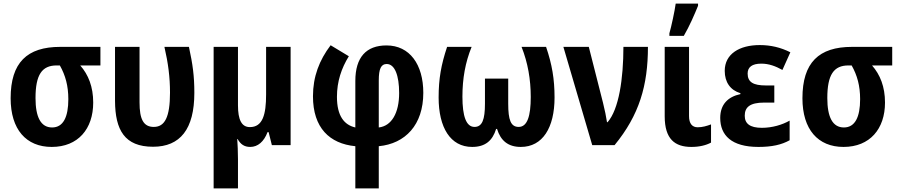

<svg xmlns="http://www.w3.org/2000/svg" viewBox="-20 -805 4991 1065"><path d="M497 -236C497 -324 470 -391 425 -442H537V-545H314C130 -545 39 -458 39 -260C39 -87 125 10 267 10C413 10 497 -90 497 -236ZM177 -261C177 -391 213 -442 294 -442H312C343 -387 359 -329 359 -255C359 -156 331 -98 269 -98C206 -98 177 -156 177 -261Z M829 9C979 9 1058 -88 1058 -290C1058 -384 1049 -448 1028 -545H892C913 -454 923 -377 923 -291C923 -155 894 -101 833 -101C775 -101 754 -145 754 -237V-545H618V-245C619 -84 671 9 829 9Z M1592 -545H1456V-281C1456 -169 1437 -100 1366 -100C1320 -100 1300 -141 1300 -221V-545H1165V240H1300V78C1300 40 1298 -7 1296 -34H1298C1314 -5 1335 10 1368 10C1410 10 1444 -19 1464 -72H1470L1488 0H1592Z M1814 -554C1751 -471 1716 -380 1716 -271C1716 -96 1808 -8 1951 6V240H2081V6C2228 -8 2328 -112 2328 -290C2328 -448 2252 -553 2124 -553C2011 -553 1951 -487 1951 -356V-98C1889 -112 1849 -162 1849 -268C1849 -353 1874 -427 1915 -493ZM2125 -450C2170 -450 2194 -386 2194 -289C2194 -178 2152 -106 2081 -98V-359C2081 -424 2094 -450 2125 -450Z M3009 -545H2873C2908 -457 2924 -364 2924 -267C2924 -161 2905 -101 2857 -101C2813 -101 2799 -140 2799 -230V-369H2670V-230C2670 -142 2655 -101 2612 -101C2566 -101 2545 -160 2545 -269C2545 -369 2561 -459 2596 -545H2460C2427 -446 2413 -369 2413 -264C2413 -98 2478 10 2599 10C2672 10 2712 -25 2732 -90H2737C2757 -25 2798 10 2869 10C2990 10 3056 -97 3056 -264C3056 -367 3042 -448 3009 -545Z M3105 -545 3265 0H3389C3526 -167 3574 -331 3574 -545H3438C3438 -370 3413 -198 3350 -127H3347C3343 -154 3334 -199 3325 -234L3246 -545Z M3693 -606H3773C3805 -661 3832 -724 3852 -773V-785H3728C3723 -746 3704 -658 3693 -620ZM3802 -545H3667V-160C3667 -33 3724 10 3815 10C3859 10 3896 1 3924 -14V-115C3900 -106 3876 -99 3850 -99C3820 -99 3802 -119 3802 -161Z M4275 -331H4228C4159 -331 4127 -349 4127 -397C4127 -433 4152 -452 4203 -452C4245 -452 4282 -438 4320 -417L4364 -515C4310 -542 4255 -555 4194 -555C4082 -555 4000 -506 4000 -412C4000 -349 4031 -305 4087 -288V-283C4017 -268 3975 -225 3975 -151C3975 -55 4037 10 4187 10C4262 10 4315 -2 4360 -27V-136C4320 -113 4264 -96 4206 -96C4139 -96 4111 -120 4111 -163C4111 -210 4139 -236 4219 -236H4275Z M4889 -236C4889 -324 4862 -391 4817 -442H4929V-545H4706C4522 -545 4431 -458 4431 -260C4431 -87 4517 10 4659 10C4805 10 4889 -90 4889 -236ZM4569 -261C4569 -391 4605 -442 4686 -442H4704C4735 -387 4751 -329 4751 -255C4751 -156 4723 -98 4661 -98C4598 -98 4569 -156 4569 -261Z"/></svg>

Font: Noto Sans Display SemiCondensed
Style: Bold
Weight: 700
Width: 4
Designer: Monotype Design Team
Foundry: Monotype Imaging Inc.
Version: Version 1.900